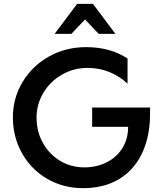

<svg xmlns="http://www.w3.org/2000/svg" viewBox="-20 -962 847 998"><path d="M419 -92Q349 -92 292.5 -126Q236 -160 203 -219Q170 -278 170 -351Q170 -420 205.5 -479.5Q241 -539 302 -574Q363 -609 435 -609Q497 -609 550 -587Q603 -565 643 -527V-658Q553 -717 427 -717Q322 -717 235 -668.5Q148 -620 97.5 -536Q47 -452 47 -352Q47 -250 94.5 -165.5Q142 -81 225.5 -32.5Q309 16 412 16Q520 16 598 -30.5Q676 -77 718 -164.5Q760 -252 760 -371V-403H459V-303H646Q646 -239 615.5 -191Q585 -143 533 -117.5Q481 -92 419 -92ZM463 -942H381L264 -786H351L422 -861L493 -786H580Z"/></svg>

Font: Geom Medium
Style: Bold
Weight: 500
Version: Version 1.102